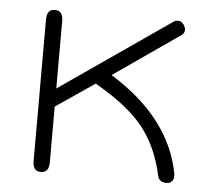

<svg xmlns="http://www.w3.org/2000/svg" viewBox="-43 -546 662 602"><g transform="rotate(5 288.0 -245.0)"><path d="M81 -22V-468Q81 -500 106 -500Q132 -500 132 -468V-255L482 -497Q487 -500 493 -500Q506 -500 513 -488Q518 -480 518 -474Q518 -461 507 -455L301 -312Q491 -195 524 -21Q526 -7 520 1.5Q514 10 502 10Q478 10 474 -11Q454 -102 405 -162.5Q356 -223 254 -281L132 -198V-22Q132 10 106 10Q81 10 81 -22Z"/></g></svg>

Font: Kodchasan ExtraLight
Style: Regular
Weight: 275
Version: Version 1.000; ttfautohint (v1.6)